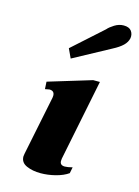

<svg xmlns="http://www.w3.org/2000/svg" viewBox="-118 -831 655 907"><g transform="rotate(15 209.5 -378.0)"><path d="M149 -595 296 -727Q306 -739 327.5 -752.5Q349 -766 372 -766Q399 -766 410 -751Q421 -736 418 -716Q414 -696 397 -679.5Q380 -663 349 -647L170 -550ZM74 -46Q74 -50 76 -60L135 -349Q136 -353 136 -359Q136 -383 111 -383Q109 -383 90 -379L88 -415L299 -479H332L252 -83Q251 -78 251 -71Q251 -50 275 -50Q288 -50 312 -56L306 -26Q282 -9 245 0.5Q208 10 172 10Q133 10 103.5 -3Q74 -16 74 -46Z"/></g></svg>

Font: Taviraj
Style: Bold Italic
Weight: 700
Italic angle: -12°
Designer: Katatrad Team
Foundry: CadsonDemak
Version: Version 1.001